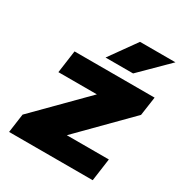

<svg xmlns="http://www.w3.org/2000/svg" viewBox="-165 -819 884 937"><g transform="rotate(30 276.5 -350.0)"><path d="M272 -127H508.8L491.2 0H20L34.7 -106L299.3 -373H82.5L100.1 -500H551.3L536.1 -394ZM246.1 -549.8 353.5 -700.2H553.2L401.4 -549.8Z"/></g></svg>

Font: Fivo Sans Black
Style: Regular
Weight: 900
Designer: Alexander Slobzheninov
Foundry: Alexander Slobzheninov
Version: 1.0